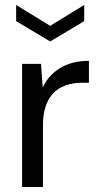

<svg xmlns="http://www.w3.org/2000/svg" viewBox="-20 -753 403 773"><path d="M69 0V-496H145L152 -401Q175 -450 222 -479Q269 -508 338 -508V-420H315Q233 -420 193 -376Q153 -332 153 -250V0ZM182 -586 45 -668V-733L182 -649L319 -733V-668Z"/></svg>

Font: Rethink Sans
Style: Regular
Weight: 400
Designer: The Rethink Sans project authors (Hans Thiessen). DM Sans designed by Colophon Foundry.
Foundry: Rethink Communications LLC
Version: Version 1.001